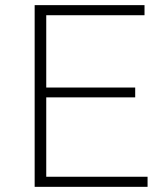

<svg xmlns="http://www.w3.org/2000/svg" viewBox="-20 -724 631 744"><path d="M114.3 0V-704.1H540V-665H159.2V-384.8H503.9V-346.7H159.2V-39.1H551.8V0Z"/></svg>

Font: Gothic A1 ExtraLight
Style: Regular
Weight: 275
Designer: HanYang I&C Co.,Ltd.
Foundry: HanYang I&C Co.,Ltd.
Version: Version 2.50